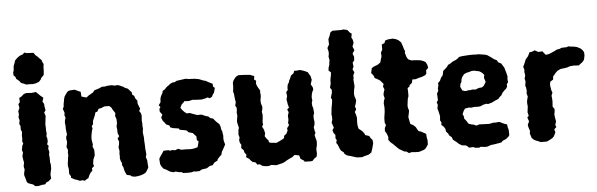

<svg xmlns="http://www.w3.org/2000/svg" viewBox="-49 -905 3377 1086"><g transform="rotate(-5 1640.0 -362.0)"><path d="M110 -561 98 -567 83 -572 73 -585 57 -598 54 -609 44 -618 43 -636 47 -645 49 -671 55 -686 60 -702 74 -716 88 -726 107 -733 115 -742 128 -738 147 -737 168 -736 176 -723 190 -711 200 -700 209 -692 213 -679 219 -668 217 -653 216 -626 214 -606 199 -591 195 -582 184 -570 166 -563 147 -560 133 -561ZM128 17 111 16 101 6 73 -4 66 -12 61 -31 55 -50V-61L60 -82L56 -101L60 -122L57 -138L54 -159L59 -179L54 -194L59 -219L65 -230L60 -243L62 -258L61 -274L64 -296L58 -309V-330L52 -343L56 -362L51 -381L55 -394L53 -415L61 -432L57 -454L66 -465L65 -489L77 -495L93 -509L108 -513L136 -511L161 -514L171 -505L184 -492L201 -478L194 -457L202 -443L203 -428L207 -406L198 -394L205 -374L203 -362L201 -344L199 -328L200 -306V-292L202 -275L199 -259L203 -248L204 -229L199 -214L207 -204L203 -189L208 -169L205 -157L207 -134V-111L210 -99V-74L207 -62L203 -41L205 -19L190 -5L177 0L168 11L152 12Z M333 -492 343 -503 352 -506 381 -508 402 -498 414 -493 416 -466 444 -458 458 -469 469 -475 484 -484 492 -495 509 -500 521 -504 536 -511H555L566 -514L591 -515L611 -511L623 -513L635 -510L657 -500L665 -494L682 -487L693 -474L701 -466L704 -450L713 -445L719 -428L729 -416V-399L733 -388L741 -368L734 -356L743 -343L746 -329L744 -299L746 -284L745 -273L747 -256L744 -234L746 -218L748 -205V-187L749 -172L750 -154V-139L752 -124L753 -107L749 -93L755 -75L756 -58L758 -34L751 -21L741 -6L729 1L715 6L698 10L677 12L659 8L653 2L633 -2L624 -20L620 -35L618 -46L611 -60L612 -70L606 -83L602 -97L603 -110L602 -125L604 -140L600 -162L604 -177L606 -194L599 -211L609 -224L602 -241L601 -266L599 -281L603 -296V-310L602 -323L596 -340L599 -356L584 -379L580 -388L568 -399H540L521 -391L507 -389L498 -373L487 -370L482 -353L475 -337L469 -322L468 -305L459 -293L463 -282L458 -266L453 -240L452 -222L453 -211L457 -191L454 -179L462 -159V-139V-128L453 -107L451 -97L449 -80L453 -68L440 -57L441 -42L432 -35L423 -21L414 -1L408 0L394 10L381 6L366 8L349 1L336 -3L317 -14L318 -22L309 -36V-65L306 -80V-94L309 -115L310 -127L313 -140L312 -158L314 -171L307 -189L310 -202L313 -218L310 -231V-246L316 -259L313 -281L312 -293V-309L310 -326L311 -338L316 -354L311 -369L313 -383L305 -406L311 -417L312 -433L315 -447L317 -460L321 -474Z M879 1 860 -11 842 -20 831 -35 826 -47 824 -77 833 -92 841 -103 852 -120 879 -121 890 -117 901 -120 917 -117 935 -124 952 -117H985L993 -116H1011L1026 -118L1045 -123L1049 -135L1054 -156L1045 -163L1044 -185L1030 -200L1026 -205L1002 -212L992 -223L973 -227L954 -230L949 -238L917 -243L902 -248L897 -260L880 -267L874 -275L862 -290L855 -308L863 -324L850 -342L849 -357L856 -368L847 -379L859 -395L860 -414L864 -428L875 -448L876 -457L890 -466L902 -479L913 -486L921 -493L935 -500L948 -501L961 -508L977 -510L1012 -515L1027 -512L1050 -511L1065 -510L1087 -506L1109 -497L1124 -493L1138 -485L1162 -473V-458L1172 -449L1165 -423L1157 -412L1152 -401L1138 -393L1126 -399L1116 -395L1097 -391L1090 -390L1062 -391L1040 -393L1021 -388H1005L995 -390L988 -382L977 -372L968 -354L976 -342L988 -329L1001 -319L1018 -320L1039 -312L1059 -305H1084L1109 -294L1120 -292L1132 -281L1147 -277L1156 -266L1166 -255L1180 -242L1186 -225L1187 -213L1192 -201L1196 -175L1195 -159L1196 -148L1202 -125L1192 -106L1180 -85L1176 -69L1169 -63L1153 -46L1151 -38L1133 -29L1121 -14L1106 -12L1087 0L1074 2L1059 4L1045 12L1022 13L1015 11L999 15L979 16L952 15L942 9L928 8L908 3L898 6Z M1436 18 1417 17 1400 13 1389 4H1373L1366 -8L1347 -14L1337 -24L1331 -32L1314 -43L1317 -57L1306 -72L1305 -82L1291 -97L1293 -116L1286 -127L1283 -143L1287 -157L1282 -174L1284 -199L1288 -213L1284 -228L1280 -248L1283 -269L1285 -281L1283 -298L1285 -314V-327L1278 -339L1283 -358L1280 -374L1278 -392L1277 -405L1273 -419L1276 -444V-469L1281 -482L1290 -494L1297 -502L1311 -509L1340 -508L1353 -507L1366 -506L1377 -505L1400 -496L1397 -477L1408 -469L1406 -452L1411 -438L1417 -427L1426 -412L1425 -400L1427 -386L1426 -372L1423 -358L1424 -339L1430 -320L1429 -305L1425 -291L1428 -274L1427 -257L1424 -233L1426 -219L1419 -207L1428 -190L1433 -169L1429 -152L1439 -137L1449 -126L1450 -116L1461 -112L1492 -109L1508 -116L1528 -126L1537 -132L1539 -145L1553 -156L1561 -173L1559 -186L1572 -203L1567 -215L1571 -232L1570 -257L1576 -276L1569 -291L1580 -302L1575 -319L1573 -332L1570 -348L1575 -367L1572 -389L1582 -402L1581 -412L1584 -431L1592 -444L1594 -453L1601 -466L1607 -481L1623 -493L1627 -506H1642L1660 -508L1677 -503L1692 -497L1704 -491L1710 -479L1717 -469L1722 -447L1714 -422L1724 -404L1726 -392L1718 -375L1715 -363L1713 -348L1715 -330L1711 -318L1712 -299L1716 -289L1718 -270L1719 -258L1714 -244V-226L1717 -209L1715 -191L1710 -179L1713 -160L1717 -146L1711 -135L1715 -116L1720 -99L1719 -80L1717 -68L1714 -58V-41L1715 -30L1712 -12L1697 -1L1686 11L1673 12L1641 11L1639 5L1620 -7L1614 -27L1588 -32L1575 -21L1555 -12L1540 -4L1527 4L1514 9L1497 13L1481 17L1453 13Z M1940 13 1932 11 1907 3 1885 -3 1871 -12 1866 -23 1852 -33 1846 -44 1837 -67 1829 -79 1833 -96 1827 -104 1828 -125 1819 -136 1814 -153 1823 -166 1813 -195 1818 -212V-228L1816 -242L1819 -271L1821 -286L1824 -300L1827 -325L1821 -336L1825 -351L1829 -362L1830 -380L1821 -393L1827 -417V-435L1829 -448L1832 -461L1834 -479L1821 -491L1823 -507L1828 -521L1830 -539L1832 -548L1828 -569L1831 -584V-597L1826 -618L1837 -638L1836 -652V-668L1844 -685L1850 -704L1862 -713H1884H1913L1926 -715L1947 -710L1960 -694L1970 -687L1966 -665L1973 -652L1976 -635L1968 -614L1977 -593L1965 -574L1972 -556L1971 -536L1961 -523L1964 -500L1957 -486L1966 -468L1958 -451L1959 -438L1957 -428L1958 -413L1960 -390L1955 -365L1953 -346L1955 -332L1960 -318L1962 -308L1957 -287L1952 -276L1958 -259L1949 -244L1955 -226L1958 -210L1957 -191V-172L1959 -160L1962 -148L1971 -141L1981 -133L1992 -119L1996 -109L2018 -102L2026 -88L2035 -78L2037 -60L2030 -32L2022 -8L2006 3L1978 10L1969 14Z M2234 14 2220 4 2209 3 2181 -13 2171 -22 2167 -26 2148 -45 2136 -55 2124 -70 2125 -88 2117 -109 2109 -121 2110 -139 2118 -155 2112 -169V-195L2115 -216L2117 -229L2118 -245V-258L2116 -279L2119 -295L2124 -306L2119 -327L2121 -338L2127 -357L2120 -374L2125 -388L2107 -409L2091 -419L2077 -426L2074 -438L2060 -456L2065 -477L2066 -483L2079 -491L2101 -499L2117 -511L2121 -526L2127 -546L2125 -565L2134 -582V-611L2150 -618L2155 -632L2172 -637L2199 -639L2217 -634L2230 -627L2244 -614L2252 -591L2257 -573L2262 -563L2260 -552L2267 -529L2275 -515L2293 -507L2319 -506L2345 -503L2361 -497L2372 -491L2380 -476L2384 -457L2371 -444V-426L2364 -417L2344 -409L2327 -405L2308 -399H2289L2285 -380L2271 -369L2270 -361L2258 -353L2259 -333V-307L2254 -293L2251 -271L2249 -254L2250 -242L2255 -226L2253 -213L2248 -189L2252 -168L2256 -149L2271 -142L2285 -129L2291 -117L2299 -105L2313 -101L2323 -95L2340 -86L2342 -62L2345 -48L2344 -24L2330 -4L2320 3L2292 12H2274L2250 10Z M2609 17 2601 12 2575 13 2565 3 2555 -2 2537 -3 2520 -13 2507 -25 2500 -30 2488 -40 2483 -54 2469 -66 2464 -77 2453 -89 2451 -104 2444 -116 2430 -129 2432 -142 2425 -155 2427 -178 2422 -202 2416 -223 2420 -244 2415 -258 2423 -270 2422 -291 2421 -307 2430 -324 2428 -334 2433 -354 2432 -366 2444 -378 2451 -394 2462 -408 2465 -421 2467 -432 2481 -444 2491 -454 2498 -464 2512 -471 2525 -480 2544 -488 2555 -495 2563 -503 2581 -506 2609 -508 2629 -509H2644L2665 -508L2671 -509L2685 -507L2710 -503L2723 -499L2735 -491L2747 -483L2758 -474L2774 -466L2782 -453L2798 -445L2807 -430L2813 -421L2817 -407L2823 -386L2827 -368L2825 -357L2827 -336L2819 -327V-311L2812 -300L2802 -292L2790 -279L2783 -266L2771 -256L2764 -247L2745 -239L2727 -230L2703 -223L2695 -226L2677 -222L2658 -214L2643 -213L2625 -214L2607 -211L2594 -213L2571 -209L2562 -195L2555 -179L2561 -166L2562 -153L2571 -142L2579 -130L2584 -122L2602 -116L2611 -115L2626 -108L2632 -109L2644 -113L2669 -112L2699 -111L2706 -112L2726 -116L2737 -115L2755 -117L2761 -116L2783 -105L2801 -99L2802 -86L2807 -68L2808 -38L2803 -30L2787 -17L2768 -9L2759 0L2735 4L2717 7L2699 9L2680 16L2667 17L2639 14L2635 18ZM2578 -308H2587L2603 -311L2610 -310L2621 -313L2640 -311L2652 -316L2663 -319L2677 -320L2688 -328L2693 -336L2701 -349L2694 -371V-380L2697 -388L2690 -398L2679 -407L2668 -413L2659 -414L2644 -418H2628L2608 -412L2600 -411L2584 -404L2577 -396L2571 -388L2566 -376L2564 -360L2558 -351L2555 -334L2559 -326L2565 -313Z M2982 17 2966 10 2955 6 2945 1 2933 -10 2924 -37 2927 -51 2920 -71 2917 -86 2926 -106 2918 -128 2927 -137 2922 -157 2924 -174 2926 -189 2924 -214 2926 -227 2931 -246 2926 -264 2928 -279 2926 -297 2922 -308 2926 -332 2922 -348 2927 -366 2924 -386 2925 -399 2920 -416 2927 -430 2935 -450 2939 -458 2946 -466 2952 -473 2963 -495 2976 -496 2992 -503 3013 -492 3029 -493 3035 -494 3053 -472 3071 -475 3088 -482 3104 -489 3120 -497 3131 -498 3146 -504 3175 -505 3184 -509 3193 -507 3218 -504 3232 -501 3253 -490 3263 -480 3270 -468 3271 -450 3266 -426 3257 -414 3241 -402 3233 -396 3206 -398 3183 -396 3170 -391 3153 -388 3136 -386 3129 -385 3112 -377 3099 -365 3092 -356 3084 -347 3082 -329 3065 -318 3062 -300 3067 -269 3072 -256 3065 -238 3067 -227 3068 -207 3067 -193 3066 -177 3076 -162 3075 -148 3072 -133 3074 -114 3078 -93 3072 -72 3077 -60 3064 -48 3069 -31 3058 -8 3048 1 3039 6 3020 16 3010 17Z"/></g></svg>

Font: Winky Rough SemiBold
Style: Regular
Weight: 600
Designer: Simon Atzbach
Foundry: typofactur
Version: Version 1.206; ttfautohint (v1.8.4.7-5d5b)